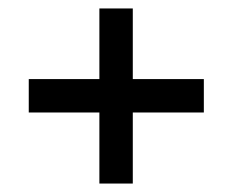

<svg xmlns="http://www.w3.org/2000/svg" viewBox="-20 -528 550 454"><path d="M215 -94V-262H48V-341H215V-508H294V-341H462V-262H294V-94Z"/></svg>

Font: Manuale
Style: Bold
Weight: 700
Version: Version 1.002